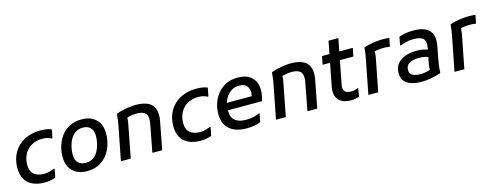

<svg xmlns="http://www.w3.org/2000/svg" viewBox="-24 -1395 5399 2112"><g transform="rotate(-15 2675.5 -339.0)"><path d="M47 -222Q47 -323 91.5 -398.5Q136 -474 215 -515.5Q294 -557 396 -557Q432 -557 467.5 -551.5Q503 -546 524 -535L505 -439H497Q480 -449 455 -456Q430 -463 392 -463Q328 -463 275.5 -435Q223 -407 192 -354Q161 -301 161 -225Q161 -154 202.5 -119.5Q244 -85 316 -85Q353 -85 382 -93.5Q411 -102 433 -111H442L423 -14Q397 -3 364.5 3Q332 9 298 9Q217 9 160.5 -18Q104 -45 75.5 -96.5Q47 -148 47 -222Z M559 -211Q559 -276 578 -337.5Q597 -399 635 -449Q673 -499 730.5 -528Q788 -557 864 -557Q971 -557 1030 -498.5Q1089 -440 1089 -338Q1089 -273 1070 -211.5Q1051 -150 1013 -100Q975 -50 917.5 -20.5Q860 9 783 9Q677 9 618 -50Q559 -109 559 -211ZM673 -209Q673 -145 704.5 -114Q736 -83 791 -83Q841 -83 875.5 -106.5Q910 -130 931.5 -168.5Q953 -207 963.5 -252Q974 -297 974 -340Q974 -403 942.5 -434.5Q911 -466 856 -466Q808 -466 773 -442.5Q738 -419 716 -380.5Q694 -342 683.5 -297Q673 -252 673 -209Z M1167 0 1242 -385Q1248 -417 1252.5 -448.5Q1257 -480 1258 -509L1263 -517Q1293 -529 1333 -538Q1373 -547 1412.5 -552Q1452 -557 1482 -557Q1548 -557 1598.5 -540.5Q1649 -524 1676.5 -485.5Q1704 -447 1704 -382Q1704 -366 1702.5 -347.5Q1701 -329 1696 -309L1637 0H1525L1584 -309Q1587 -325 1588.5 -338.5Q1590 -352 1590 -364Q1590 -420 1558 -441.5Q1526 -463 1466 -463Q1431 -463 1397 -455.5Q1363 -448 1338 -439L1360 -470Q1360 -452 1358.5 -428Q1357 -404 1352 -379L1279 0Z M1823 -222Q1823 -323 1867.5 -398.5Q1912 -474 1991 -515.5Q2070 -557 2172 -557Q2208 -557 2243.5 -551.5Q2279 -546 2300 -535L2281 -439H2273Q2256 -449 2231 -456Q2206 -463 2168 -463Q2104 -463 2051.5 -435Q1999 -407 1968 -354Q1937 -301 1937 -225Q1937 -154 1978.5 -119.5Q2020 -85 2092 -85Q2129 -85 2158 -93.5Q2187 -102 2209 -111H2218L2199 -14Q2173 -3 2140.5 3Q2108 9 2074 9Q1993 9 1936.5 -18Q1880 -45 1851.5 -96.5Q1823 -148 1823 -222Z M2601 9Q2517 9 2457.5 -17.5Q2398 -44 2367 -95.5Q2336 -147 2336 -223Q2336 -290 2357 -350Q2378 -410 2417.5 -456.5Q2457 -503 2513.5 -530Q2570 -557 2639 -557Q2749 -557 2803.5 -502.5Q2858 -448 2858 -362Q2858 -329 2852 -297Q2846 -265 2838 -237H2411V-319H2742Q2745 -330 2746 -341.5Q2747 -353 2747 -361Q2747 -410 2721 -438.5Q2695 -467 2635 -467Q2591 -467 2556.5 -448Q2522 -429 2498 -397Q2474 -365 2461.5 -325.5Q2449 -286 2449 -244V-225Q2449 -153 2493.5 -118.5Q2538 -84 2614 -84Q2663 -84 2704 -93.5Q2745 -103 2768 -115H2777L2758 -19Q2732 -7 2690.5 1Q2649 9 2601 9Z M2933 0 3008 -385Q3014 -417 3018.5 -448.5Q3023 -480 3024 -509L3029 -517Q3059 -529 3099 -538Q3139 -547 3178.5 -552Q3218 -557 3248 -557Q3314 -557 3364.5 -540.5Q3415 -524 3442.5 -485.5Q3470 -447 3470 -382Q3470 -366 3468.5 -347.5Q3467 -329 3462 -309L3403 0H3291L3350 -309Q3353 -325 3354.5 -338.5Q3356 -352 3356 -364Q3356 -420 3324 -441.5Q3292 -463 3232 -463Q3197 -463 3163 -455.5Q3129 -448 3104 -439L3126 -470Q3126 -452 3124.5 -428Q3123 -404 3118 -379L3045 0Z M3785 8Q3705 8 3659.5 -30.5Q3614 -69 3614 -143Q3614 -153 3615.5 -166Q3617 -179 3619 -191L3716 -690H3828L3731 -191Q3729 -181 3728 -171.5Q3727 -162 3727 -156Q3727 -124 3746.5 -105Q3766 -86 3813 -86Q3853 -86 3887 -102H3896L3881 -8Q3863 -1 3838 3.5Q3813 8 3785 8ZM3585 -451 3603 -545H3954L3935 -451Z M4060 -385Q4066 -417 4071 -448.5Q4076 -480 4077 -509L4081 -517Q4110 -527 4145.5 -534.5Q4181 -542 4218.5 -546.5Q4256 -551 4289 -551Q4311 -551 4333.5 -550Q4356 -549 4370 -546L4351 -452H4343Q4330 -455 4313 -456Q4296 -457 4280 -457Q4246 -457 4213.5 -452.5Q4181 -448 4157 -441L4179 -471Q4178 -452 4176.5 -427.5Q4175 -403 4171 -379L4097 0H3985Z M4588 12Q4482 12 4425 -27.5Q4368 -67 4368 -145Q4368 -211 4403 -252.5Q4438 -294 4496 -313.5Q4554 -333 4623 -333Q4672 -333 4705.5 -324.5Q4739 -316 4752 -311L4748 -225Q4724 -236 4696.5 -243Q4669 -250 4628 -250Q4557 -250 4517 -226.5Q4477 -203 4477 -151Q4477 -109 4509.5 -91Q4542 -73 4593 -73Q4633 -73 4665.5 -79Q4698 -85 4728 -99L4713 -65Q4710 -80 4709.5 -96Q4709 -112 4711 -128.5Q4713 -145 4716 -162L4748 -324Q4764 -401 4734.5 -433Q4705 -465 4623 -465Q4578 -465 4540 -455.5Q4502 -446 4475 -435H4463L4481 -531Q4520 -544 4558 -550.5Q4596 -557 4644 -557Q4730 -557 4782.5 -531Q4835 -505 4853.5 -452Q4872 -399 4856 -319L4833 -199Q4825 -156 4819 -115Q4813 -74 4813 -35L4808 -27Q4756 -9 4701.5 1.5Q4647 12 4588 12Z M5041 -385Q5047 -417 5052 -448.5Q5057 -480 5058 -509L5062 -517Q5091 -527 5126.5 -534.5Q5162 -542 5199.5 -546.5Q5237 -551 5270 -551Q5292 -551 5314.5 -550Q5337 -549 5351 -546L5332 -452H5324Q5311 -455 5294 -456Q5277 -457 5261 -457Q5227 -457 5194.5 -452.5Q5162 -448 5138 -441L5160 -471Q5159 -452 5157.5 -427.5Q5156 -403 5152 -379L5078 0H4966Z"/></g></svg>

Font: Kufam Medium
Style: Italic
Weight: 500
Italic angle: -11°
Designer: Artur Schmal
Foundry: Original Type
Version: Version 1.301; ttfautohint (v1.8.3)